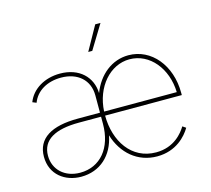

<svg xmlns="http://www.w3.org/2000/svg" viewBox="-109 -890 1133 1032"><g transform="rotate(-15 457.5 -374.0)"><path d="M220.7 11.7C326.2 11.7 401.4 -58.1 421.4 -165C453.6 -59.6 534.7 11.7 643.6 11.7C750 11.7 808.6 -55.2 833 -96.7L814.5 -109.4C794.4 -76.7 744.6 -10.7 643.6 -10.7C506.8 -10.7 429.2 -129.9 428.7 -272.5H855.5V-285.2C855.5 -438.5 760.3 -553.7 632.8 -553.7C540.5 -553.7 464.4 -491.7 428.7 -397.9C425.8 -487.3 359.9 -553.7 252 -553.7C166.5 -553.7 95.2 -511.2 69.3 -443.4L90.8 -434.6C113.8 -495.6 174.8 -531.2 252 -531.2C345.2 -531.2 406.2 -476.1 406.2 -391.6V-294.9H283.2C136.2 -294.9 53.7 -246.1 53.7 -143.6C53.7 -44.4 130.9 11.7 220.7 11.7ZM429.7 -626.5H452.1L533.7 -760.3H504.4ZM76.2 -143.6C76.2 -231.4 150.4 -272.5 283.2 -272.5H406.2V-233.4C406.2 -98.6 333 -10.7 220.7 -10.7C135.7 -10.7 76.2 -65.4 76.2 -143.6ZM429.2 -294.9C436 -430.7 524.9 -531.2 632.8 -531.2C745.6 -531.2 829.6 -427.2 833.5 -294.9Z"/></g></svg>

Font: Raveo Thin
Style: Regular
Weight: 100
Designer: Jakub Foglar, Rasmus Andersson (Inter)
Foundry: Jakubfoglar.com
Version: Version 1.100;Glyphs 3.2.3 (3260)